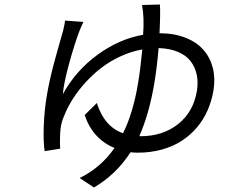

<svg xmlns="http://www.w3.org/2000/svg" viewBox="-20 -775 996 850"><path d="M596.6 -171.9H601.6Q701 -171.9 768.6 -225.7Q836.3 -279.5 851.6 -372.2Q858 -410.9 851 -444.1Q844.1 -477.3 824.4 -503.4Q804.7 -529.5 768.3 -545.1Q731.9 -560.7 682.2 -562.1Q674.7 -475.9 663.7 -409.1Q640.6 -271.3 596.6 -171.9ZM608.7 -752.8 687.9 -755Q690.7 -715.2 686.1 -627.8Q750.7 -627.8 800.8 -608.1Q850.9 -588.4 880.7 -554.3Q910.5 -520.2 922.2 -474.1Q933.9 -427.9 925.1 -375Q917.3 -328.1 899.1 -286.8Q881 -245.4 851.9 -210.9Q822.8 -176.5 784.6 -151.6Q746.4 -126.8 696.6 -112.9Q646.7 -99.1 589.5 -99.1Q576.3 -99.1 557.9 -100.9Q494.3 -2.5 396 55L332.7 13.1Q426.5 -32.7 486.9 -120Q440 -138.8 405.9 -176.1Q371.8 -213.4 355.1 -266L408.7 -318.9Q441.4 -214.8 524.5 -185Q569.6 -274.5 591.6 -409.1Q600.9 -464.1 610.1 -556.1Q561.4 -547.6 514.6 -526.1Q467.7 -504.6 429.5 -475.3Q391.3 -446 358.7 -410.2Q326 -374.3 302.6 -337.4Q279.1 -300.4 264.6 -263.8Q252.1 -236.5 248.2 -206Q246.1 -189.3 245.6 -162.6Q245 -136 246.4 -116.8L177.6 -105.8Q171.2 -148.8 173.7 -216.8Q176.1 -284.8 187.1 -350.9Q192.1 -380.7 199.6 -415.3Q207 -449.9 216.4 -485.3Q225.9 -520.6 232.8 -545.6Q239.7 -570.7 248.9 -602.5Q258.2 -634.2 259.9 -641Q267 -671.9 268.1 -683.9L349.1 -677.9Q334.9 -647 329.9 -633.2Q309.3 -578.1 285.9 -493.3Q262.4 -408.4 258.2 -358Q314.6 -461.3 410.7 -531.8Q506.7 -602.3 613.6 -621.1Q619.3 -698.9 608.7 -752.8Z"/></svg>

Font: Karasuma Gothic
Style: Italic
Weight: 400
Italic angle: -9.39999°
Designer: Rasmus Andersson / Ryoko Nishizuka
Foundry: Genbu
Version: Version 1.00